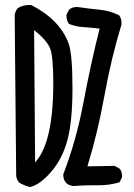

<svg xmlns="http://www.w3.org/2000/svg" viewBox="-20 -753 540 771"><path d="M100 -2Q76 -8 57 -20Q47 -31 45 -47L39 -692Q41 -708 51 -720Q71 -733 98 -733H105Q221 -674 256 -577Q271 -533 271 -399Q271 -265 250.5 -189.5Q230 -114 184.5 -62Q139 -10 100 -2ZM274 -6Q234 -11 234 -53Q286 -187 315.5 -343.5Q345 -500 380 -638Q349 -642 316.5 -644Q284 -646 257 -657Q247 -671 247 -688V-694L257 -714Q270 -725 288 -725L298 -724Q339 -718 380 -714Q421 -710 458 -692Q468 -679 468 -661V-655Q427 -521 399.5 -369.5Q372 -218 331 -85L440 -87L460 -76Q470 -65 470 -47V-41L460 -21Q420 -9 376 -9H350Q312 -9 274 -6ZM121 -101Q194 -180 194 -419Q194 -523 182 -556.5Q170 -590 117 -632Z"/></svg>

Font: Xiaolai Mono SC
Style: Regular
Weight: 400
Monospace: yes
Designer: LXGW / Nozomi Seto
Version: Version 3.113;September 30, 2024